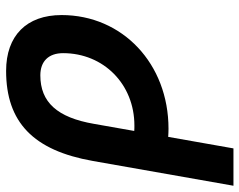

<svg xmlns="http://www.w3.org/2000/svg" viewBox="-108 -468 792 635"><g transform="rotate(-90 288.5 -151.0)"><path d="M371.1 -527.3C201.2 -527.3 107.9 -437 73.2 -240.7L-8.8 224.6H114.7L152.8 8.8C161.6 9.3 170.4 9.8 179.7 9.8C394.5 9.8 555.7 -142.1 555.7 -343.8C555.7 -460 487.3 -527.3 371.1 -527.3ZM195.8 -236.3C216.8 -358.4 267.6 -414.1 356.4 -414.1C402.8 -414.1 429.7 -386.7 429.7 -338.9C429.7 -204.6 326.7 -103 190.4 -103C184.1 -103 178.2 -103 172.4 -103.5Z"/></g></svg>

Font: Cascadia Mono SemiBold
Style: Italic
Weight: 600
Italic angle: -10°
Monospace: yes
Designer: Aaron Bell
Foundry: Saja Typeworks
Version: Version 2404.023